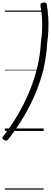

<svg xmlns="http://www.w3.org/2000/svg" viewBox="-40 -1082 421 1587"><path d="M-12 42Q55 -44 109 -136.5Q163 -229 203.5 -327Q244 -425 268.5 -527Q293 -629 298 -733Q306 -783 308 -835Q310 -887 307 -936.5Q304 -986 295 -1030Q293 -1046 298 -1052.5Q303 -1059 317 -1060Q330 -1063 337 -1060.5Q344 -1058 346 -1048Q355 -997 358.5 -943.5Q362 -890 360 -836Q358 -782 350 -729Q345 -623 321 -519.5Q297 -416 256 -316.5Q215 -217 158.5 -121.5Q102 -26 31 66Q22 78 14 80Q6 82 -7 75Q-18 68 -20 61Q-22 54 -12 42ZM0 475H321V485H0ZM0 -20H321V0H0ZM0 -505H321V-500H0ZM0 -995H321V-985H0Z"/></svg>

Font: Playwrite CZ Guides
Style: Regular
Weight: 400
Designer: Veronika Burian, José Scaglione
Foundry: TypeTogether
Version: Version 1.003